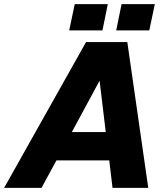

<svg xmlns="http://www.w3.org/2000/svg" viewBox="-58 -915 818 935"><path d="M279 -767H441L467 -895H306ZM508 -767H669L696 -895H534ZM-38 0H144L217 -134H474L490 0H664L562 -710H361ZM427 -522 457 -272H292Z"/></svg>

Font: Geist ExtraBold
Style: Italic
Weight: 800
Italic angle: -12°
Designer: Basement.studio, Andrés Briganti, Mateo Zaragoza
Foundry: Basement.studio, Vercel, Andrés Briganti, Guido Ferreyra, Mateo Zaragoza
Version: Version 1.500